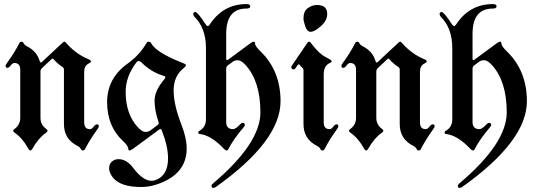

<svg xmlns="http://www.w3.org/2000/svg" viewBox="-20 -727 2633 940"><path d="M7.3 -404.8Q7.3 -409.2 15.1 -419.9Q52.7 -471.7 73.7 -514.2Q78.1 -522.9 85.2 -522.9Q92.3 -522.9 96.2 -514.6Q100.1 -506.3 111.8 -500.5Q160.6 -476.1 174.3 -427.7Q176.8 -420.9 179.7 -420.9Q182.6 -420.9 185.5 -423.8L287.6 -519Q292 -522.9 295.4 -522.9Q298.8 -522.9 301.8 -519Q350.6 -462.9 412.1 -437.5Q425.3 -432.1 425.3 -426.8Q425.3 -421.4 414.1 -416Q392.1 -404.8 392.1 -376V-128.4Q392.1 -94.7 419.9 -94.7Q429.7 -94.7 438 -106.4Q446.3 -118.2 455.1 -118.2Q463.9 -118.2 463.9 -108.4Q463.9 -104 456.1 -93.3Q418.9 -41.5 397.5 1Q393.1 9.8 386 9.8Q378.9 9.8 375 1.5Q371.1 -6.8 359.4 -12.7Q293 -45.9 293 -119.6V-387.2Q293 -394 288.1 -397.5Q257.8 -418 242.2 -437.5Q240.2 -439.9 237.5 -439.9Q234.9 -439.9 232.4 -437.5L186.5 -394.5Q178.2 -386.7 178.2 -376.5V-149.9Q178.2 -115.7 207.5 -94.7Q212.9 -90.8 212.9 -86.7Q212.9 -82.5 206.5 -78.1Q166.5 -49.3 138.7 1Q133.8 9.8 128.7 9.8Q123.5 9.8 118.7 1Q89.8 -51.3 50.8 -78.1Q44.4 -82.5 44.4 -86.7Q44.4 -90.8 49.8 -94.7Q79.1 -115.2 79.1 -149.9V-384.8Q79.1 -418.5 50.8 -418.5Q41 -418.5 32.7 -406.7Q24.4 -395 15.9 -395Q7.3 -395 7.3 -404.8Z M604 -415Q664.1 -458 696.3 -515.1Q700.7 -522.9 706.5 -522.9Q716.3 -522.9 720.7 -514.6Q744.1 -469.7 877.4 -417.5Q890.1 -413.1 890.1 -407.5Q890.1 -401.9 880.4 -394.5Q830.1 -355.5 830.1 -284.4Q830.1 -213.4 869.6 -112.8Q894 -50.3 894 0Q894 127 748 175.8Q710 188.5 670.9 188.5Q569.3 188.5 532.7 142.1Q514.2 118.7 514.2 97.4Q514.2 76.2 526.9 64.9Q541 52.2 559.6 52.2Q600.1 52.2 632.3 95.2Q679.7 158.2 722.2 158.2Q731.9 158.2 741.2 154.8Q802.7 132.3 802.7 48.3Q802.7 -10.7 772 -88.9Q769.5 -95.2 765.9 -95.2Q762.2 -95.2 759.3 -92.8L631.3 1.5Q620.1 9.8 614 9.8Q607.9 9.8 607.9 1Q607.9 -12.7 581.1 -37.6Q504.4 -109.4 504.4 -226.6Q504.4 -343.8 604 -415ZM595.2 -277.8Q595.2 -168.9 654.3 -104.5Q675.8 -81.1 690.9 -81.1Q706.1 -81.1 715.3 -87.9L751.5 -114.7Q757.3 -119.1 757.3 -122.8Q757.3 -126.5 755.9 -130.4Q736.8 -186.5 736.8 -234.9Q736.8 -283.2 785.2 -339.8Q789.6 -344.7 789.6 -349.1Q789.6 -353.5 781.7 -355.5Q719.2 -374 670.9 -422.9Q665.5 -428.2 659.2 -428.2Q652.8 -428.2 647.9 -421.9Q595.2 -352.5 595.2 -277.8Z M926.3 -658.7Q926.3 -668 936.5 -668Q947.8 -668 986.8 -607.9Q992.2 -599.6 997.3 -599.6Q1002.4 -599.6 1006.8 -606.9Q1072.3 -707 1186.5 -707Q1205.1 -707 1205.1 -696Q1205.1 -685.1 1186.5 -685.1Q1087.4 -685.1 1087.4 -561V-440.9Q1087.4 -432.6 1090.6 -432.6Q1093.8 -432.6 1097.2 -435.1L1205.1 -514.6Q1216.3 -522.9 1222.4 -522.9Q1228.5 -522.9 1228.5 -514.2Q1228.5 -501.5 1255.4 -475.6Q1353.5 -380.4 1353.5 -231.4Q1353.5 -36.6 1036.6 188.5Q1031.2 192.9 1023.4 192.9Q1015.6 192.9 1015.6 182.6Q1015.6 177.2 1022 171.9Q1254.9 -24.9 1254.9 -177Q1254.9 -329.1 1182.1 -408.7Q1160.6 -432.1 1145.3 -432.1Q1129.9 -432.1 1121.1 -425.8L1095.2 -406.7Q1087.4 -400.9 1087.4 -390.1V-129.9Q1087.4 -94.7 1121.1 -94.7Q1133.8 -94.7 1156.2 -118.7Q1162.6 -125.5 1167.5 -125.5Q1178.7 -125.5 1178.7 -115.2Q1178.7 -110.8 1172.9 -104Q1122.1 -44.4 1098.1 2.9Q1094.7 9.8 1089.4 9.8Q1084 9.8 1077.6 2.9Q1015.1 -64 959 -70.8Q950.7 -71.8 950.7 -77.6Q950.7 -83.5 956.1 -86.4Q988.3 -104 988.3 -142.6V-492.2Q988.3 -588.9 931.6 -645.5Q926.3 -650.9 926.3 -658.7Z M1406.2 0ZM1465.8 -637.2Q1465.8 -672.4 1487.3 -687.5Q1508.8 -702.6 1532.2 -702.6Q1582 -702.6 1582 -658.7Q1582 -626.5 1551 -598.9Q1520 -571.3 1501 -571.3Q1483.9 -571.3 1474.9 -596.9Q1465.8 -622.6 1465.8 -637.2ZM1406.2 -397.9Q1406.2 -401.9 1409.2 -406.2L1484.4 -516.6Q1488.8 -522.9 1493.2 -522.9Q1497.6 -522.9 1501.5 -517.6Q1540.5 -464.8 1573.7 -447.8Q1604 -432.6 1604 -427.5Q1604 -422.4 1596.7 -419.4Q1564.9 -406.7 1564.9 -363.3V-128.4Q1564.9 -94.7 1593.3 -94.7Q1603 -94.7 1611.3 -106.4Q1619.6 -118.2 1627.9 -118.2Q1636.7 -118.2 1636.7 -108.4Q1636.7 -104 1628.9 -93.3Q1591.3 -41.5 1570.3 1Q1565.9 9.8 1558.8 9.8Q1551.8 9.8 1547.9 1.5Q1543.9 -6.8 1532.2 -12.7Q1465.8 -45.9 1465.8 -119.6V-383.3Q1465.8 -390.1 1461.9 -393.6Q1453.6 -400.9 1447.3 -409.2Q1445.3 -412.1 1442.4 -412.1Q1439.9 -412.1 1437 -408.2L1427.7 -394.5Q1422.9 -387.2 1418 -387.2Q1406.2 -387.2 1406.2 -397.9Z M1651.4 -404.8Q1651.4 -409.2 1659.2 -419.9Q1696.8 -471.7 1717.8 -514.2Q1722.2 -522.9 1729.2 -522.9Q1736.3 -522.9 1740.2 -514.6Q1744.1 -506.3 1755.9 -500.5Q1804.7 -476.1 1818.4 -427.7Q1820.8 -420.9 1823.7 -420.9Q1826.7 -420.9 1829.6 -423.8L1931.6 -519Q1936 -522.9 1939.5 -522.9Q1942.9 -522.9 1945.8 -519Q1994.6 -462.9 2056.2 -437.5Q2069.3 -432.1 2069.3 -426.8Q2069.3 -421.4 2058.1 -416Q2036.1 -404.8 2036.1 -376V-128.4Q2036.1 -94.7 2064 -94.7Q2073.7 -94.7 2082 -106.4Q2090.3 -118.2 2099.1 -118.2Q2107.9 -118.2 2107.9 -108.4Q2107.9 -104 2100.1 -93.3Q2063 -41.5 2041.5 1Q2037.1 9.8 2030 9.8Q2022.9 9.8 2019 1.5Q2015.1 -6.8 2003.4 -12.7Q1937 -45.9 1937 -119.6V-387.2Q1937 -394 1932.1 -397.5Q1901.9 -418 1886.2 -437.5Q1884.3 -439.9 1881.6 -439.9Q1878.9 -439.9 1876.5 -437.5L1830.6 -394.5Q1822.3 -386.7 1822.3 -376.5V-149.9Q1822.3 -115.7 1851.6 -94.7Q1856.9 -90.8 1856.9 -86.7Q1856.9 -82.5 1850.6 -78.1Q1810.5 -49.3 1782.7 1Q1777.8 9.8 1772.7 9.8Q1767.6 9.8 1762.7 1Q1733.9 -51.3 1694.8 -78.1Q1688.5 -82.5 1688.5 -86.7Q1688.5 -90.8 1693.8 -94.7Q1723.1 -115.2 1723.1 -149.9V-384.8Q1723.1 -418.5 1694.8 -418.5Q1685.1 -418.5 1676.8 -406.7Q1668.5 -395 1659.9 -395Q1651.4 -395 1651.4 -404.8Z M2132.3 -658.7Q2132.3 -668 2142.6 -668Q2153.8 -668 2192.9 -607.9Q2198.2 -599.6 2203.4 -599.6Q2208.5 -599.6 2212.9 -606.9Q2278.3 -707 2392.6 -707Q2411.1 -707 2411.1 -696Q2411.1 -685.1 2392.6 -685.1Q2293.5 -685.1 2293.5 -561V-440.9Q2293.5 -432.6 2296.6 -432.6Q2299.8 -432.6 2303.2 -435.1L2411.1 -514.6Q2422.4 -522.9 2428.5 -522.9Q2434.6 -522.9 2434.6 -514.2Q2434.6 -501.5 2461.4 -475.6Q2559.6 -380.4 2559.6 -231.4Q2559.6 -36.6 2242.7 188.5Q2237.3 192.9 2229.5 192.9Q2221.7 192.9 2221.7 182.6Q2221.7 177.2 2228 171.9Q2460.9 -24.9 2460.9 -177Q2460.9 -329.1 2388.2 -408.7Q2366.7 -432.1 2351.3 -432.1Q2335.9 -432.1 2327.1 -425.8L2301.3 -406.7Q2293.5 -400.9 2293.5 -390.1V-129.9Q2293.5 -94.7 2327.1 -94.7Q2339.8 -94.7 2362.3 -118.7Q2368.7 -125.5 2373.5 -125.5Q2384.8 -125.5 2384.8 -115.2Q2384.8 -110.8 2378.9 -104Q2328.1 -44.4 2304.2 2.9Q2300.8 9.8 2295.4 9.8Q2290 9.8 2283.7 2.9Q2221.2 -64 2165 -70.8Q2156.7 -71.8 2156.7 -77.6Q2156.7 -83.5 2162.1 -86.4Q2194.3 -104 2194.3 -142.6V-492.2Q2194.3 -588.9 2137.7 -645.5Q2132.3 -650.9 2132.3 -658.7Z"/></svg>

Font: UnifrakturMaguntia17
Style: Book
Weight: 400
Designer: j. 'mach' wust, Gerrit Ansmann, Georg Duffner, based on a font by Peter Wiegel, original typeface by Carl Albert Fahrenw
Version: Version 2017-03-19